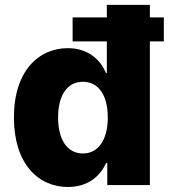

<svg xmlns="http://www.w3.org/2000/svg" viewBox="-20 -747 681 775"><path d="M641.3 -676.8H584.9V-727.3H411.2V-676.8H273.1V-579.9H411.2V-452.1H407.7C387.1 -502.1 339.5 -552.6 253.6 -552.6C139.6 -552.6 36.2 -464.8 36.2 -272.4C36.2 -86.6 133.9 7.8 254.3 7.8C336.6 7.8 385.7 -38 407.7 -88.4H413V0H584.9V-579.9H641.3ZM314.6 -127.5C250.4 -127.5 214.5 -184.7 214.5 -272.7C214.5 -360.4 250 -416.9 314.6 -416.9C378.2 -416.9 415.1 -361.9 415.1 -272.7C415.1 -184.3 377.8 -127.5 314.6 -127.5Z"/></svg>

Font: TID UI Extra Bold
Style: Regular
Weight: 800
Designer: The TID Project Authors
Foundry: Bakken & Bæck
Version: Version 1.001;hotconv 1.0.109;makeotfexe 2.5.65596